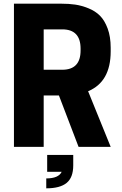

<svg xmlns="http://www.w3.org/2000/svg" viewBox="-20 -800 663 1046"><path d="M218 -280V0H56V-780H312Q355 -780 389.5 -775Q424 -770 461.5 -755Q499 -740 524.5 -714.5Q550 -689 566.5 -644.5Q583 -600 583 -540V-520Q583 -354 460 -303L583 0H408L301 -280ZM218 -420H319Q419 -420 419 -525V-535Q419 -640 319 -640H218ZM379 44V101Q379 167 343 196.5Q307 226 232 226V172Q299 172 316 136H237V44Z"/></svg>

Font: Cooper Hewitt
Style: Bold
Weight: 711
Designer: Village Type and Design LLC
Foundry: Cooper Hewitt Smithsonian Design Museum
Version: 1.000